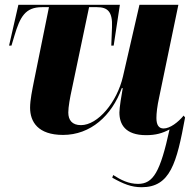

<svg xmlns="http://www.w3.org/2000/svg" viewBox="-20 -556 813 804"><path d="M573 228C693 228 720 127 755 -64L749 -72C726 -44 692 -18 665 -18C644 -18 635 -34 635 -62C635 -81 638 -111 647 -151L727 -536H564L495 -236C470 -128 390 -32 319 -32C282 -32 266 -53 266 -85C266 -108 273 -147 281 -183L353 -526H386C430 -526 452 -508 449 -442L446 -365H456L482 -536H57L18 -365H28L40 -405C64 -486 86 -526 156 -526H185L122 -215C115 -179 106 -138 106 -105C106 -46 139 9 244 9C359 9 448 -71 490 -187H494C489 -160 480 -105 480 -85C480 -36 504 10 592 10C632 10 660 2 690 -14C651 164 622 214 558 214C519 214 487 198 454 177L450 188C496 214 530 228 573 228Z"/></svg>

Font: Noto Serif Display SemiCondensed ExtraBold
Style: Italic
Weight: 800
Width: 4
Italic angle: -12°
Designer: Monotype Design Team
Foundry: Monotype Imaging Inc.
Version: Version 2.009